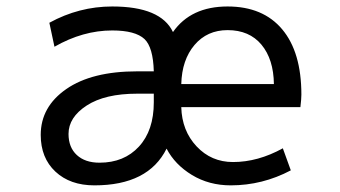

<svg xmlns="http://www.w3.org/2000/svg" viewBox="-20 -555 1040 587"><path d="M189.5 -145.5Q189.5 -104.5 214.8 -81.1Q240.2 -57.6 284.2 -57.6Q359.4 -57.6 404.8 -106.9Q450.2 -156.2 450.2 -242.2V-268.6H399.4Q300.8 -268.6 245.1 -232.4Q189.5 -196.3 189.5 -145.5ZM534.2 -227.5Q536.1 -155.3 581.1 -107.4Q626 -59.6 692.4 -59.6Q768.6 -59.6 844.7 -101.6L869.1 -34.2Q782.2 11.7 685.5 11.7Q619.1 11.7 566.9 -20Q514.6 -51.8 489.3 -100.6Q433.6 11.7 268.6 11.7Q194.3 11.7 149.4 -30.3Q104.5 -72.3 104.5 -142.6Q104.5 -228.5 182.6 -282.7Q260.7 -336.9 399.4 -336.9H450.2Q448.2 -410.2 421.9 -435.5Q393.6 -461.9 323.2 -461.9Q233.4 -461.9 146.5 -412.1L130.9 -485.4Q221.7 -535.2 323.2 -535.2Q471.7 -535.2 508.8 -457Q563.5 -535.2 675.8 -535.2Q784.2 -535.2 842.8 -465.3Q901.4 -395.5 901.4 -265.6Q901.4 -252.9 898.4 -227.5ZM534.2 -297.9H817.4Q816.4 -374 779.3 -418.5Q742.2 -462.9 675.8 -462.9Q613.3 -462.9 574.7 -417.5Q536.1 -372.1 534.2 -297.9Z"/></svg>

Font: Gen Shin Gothic Monospace Regular
Style: Regular
Weight: 400
Designer: [Source Han Sans]
Ryoko NISHIZUKA  (kana & ideographs); Paul D. Hunt (Latin, Greek & Cyrillic); Wenlong ZHANG  (bopomofo
Version: Version 1.002.20150607